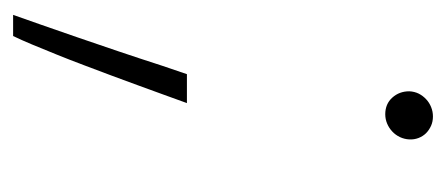

<svg xmlns="http://www.w3.org/2000/svg" viewBox="-222 -310 709 306"><g transform="rotate(90 133.0 -156.5)"><path d="M3.2 177.6Q9.9 158.4 18.8 133.3Q27.7 108.3 38.7 76Q49.7 43.7 61.1 10.3Q72.4 -23.1 84.2 -59.7L97.7 -99.4H143.8L130.3 -62.1Q123.9 -44.4 116.1 -23.1Q108.3 -1.8 100 20.6Q91.6 43 83.1 65.5Q74.6 88.1 66.2 108.8Q57.9 129.6 50.4 147.4Q43 165.1 36.9 177.6ZM165.1 -491.5Q173.3 -491.5 180 -488.5Q186.8 -485.4 191.8 -480.5Q196.7 -475.5 199.4 -468.6Q202.1 -461.6 201.7 -453.8Q201.3 -446 198 -438.9Q194.6 -431.8 189.1 -426.7Q183.6 -421.5 176.5 -418.5Q169.4 -415.5 161.6 -415.5Q145.2 -415.5 135.1 -426.7Q125 -437.9 125 -453.8Q125.4 -462 128.7 -468.8Q132.1 -475.5 137.6 -480.6Q143.1 -485.8 150.2 -488.6Q157.3 -491.5 165.1 -491.5Z"/></g></svg>

Font: Inter P Extra Light
Style: Italic
Weight: 200
Italic angle: 9.39999°
Designer: Rasmus Andersson
Foundry: rsms
Version: Version 3.018;git-588b23468